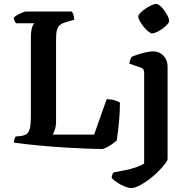

<svg xmlns="http://www.w3.org/2000/svg" viewBox="-20 -763 961 983"><path d="M501 0Q473 0 427.5 -2Q382 -4 327.5 -7Q273 -10 219.5 -14.5Q166 -19 121.5 -24Q77 -29 51 -33Q51 -43 54 -51.5Q57 -60 60 -64L89 -67Q108 -70 118.5 -79Q129 -88 133.5 -109Q138 -130 138 -167V-566Q138 -595 141.5 -612Q145 -629 150 -636.5Q155 -644 156 -644H62Q58 -649 54.5 -656.5Q51 -664 50 -672Q56 -679 68.5 -686Q81 -693 94 -698.5Q107 -704 112 -704H347Q352 -699 356 -687Q360 -675 360 -662L316 -649Q298 -644 287 -635Q276 -626 271.5 -609.5Q267 -593 267 -563V-141Q267 -118 261 -100Q255 -82 250 -74H462L526 -255Q550 -255 568.5 -249Q587 -243 594 -238Q594 -204 591.5 -167.5Q589 -131 585 -99Q581 -67 578 -45Q571 -37 556 -26.5Q541 -16 525.5 -8Q510 0 501 0ZM652 200Q640 200 619.5 192Q599 184 580 171.5Q561 159 552 148Q552 137 555.5 129.5Q559 122 561 120Q593 114 622.5 108Q652 102 676.5 93.5Q701 85 718 75V-391Q718 -399 714.5 -406.5Q711 -414 701 -417L642 -437Q644 -451 648 -460Q652 -469 654 -472Q665 -477 684.5 -483.5Q704 -490 725.5 -495Q747 -500 763 -500Q796 -500 817 -477.5Q838 -455 838 -423V50Q838 59 824 77Q810 95 788.5 116.5Q767 138 741.5 157Q716 176 692 188Q668 200 652 200ZM758 -592Q751 -592 739 -602Q727 -612 715.5 -626Q704 -640 696 -654.5Q688 -669 688 -678Q688 -686 698.5 -697Q709 -708 724.5 -718.5Q740 -729 755.5 -736Q771 -743 779 -743Q788 -743 799.5 -733.5Q811 -724 821.5 -709Q832 -694 839 -680Q846 -666 846 -656Q846 -648 836 -637Q826 -626 812 -616Q798 -606 783 -599Q768 -592 758 -592Z"/></svg>

Font: Texturina Medium 12pt SemiBold
Style: Regular
Weight: 600
Version: Version 1.002